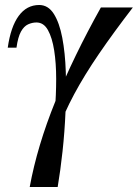

<svg xmlns="http://www.w3.org/2000/svg" viewBox="-20 -499 552 769"><path d="M167 185Q177 138 185.5 76Q194 14 199.5 -52.5Q205 -119 205 -182.5Q205 -246 197 -297Q189 -348 172 -378.5Q155 -409 126 -409Q109 -409 92.5 -401.5Q76 -394 64 -372.5Q52 -351 46 -308H11Q23 -392 55 -435.5Q87 -479 137 -479Q173 -479 195.5 -443.5Q218 -408 229.5 -347.5Q241 -287 243.5 -211.5Q246 -136 242.5 -53.5Q239 29 230.5 107Q222 185 211 250H158ZM384 -469H512Q435 -369 376.5 -283.5Q318 -198 277 -121.5Q236 -45 209 30Q182 105 167 185L158 250H99Q129 86 202 -94Q275 -274 384 -469Z"/></svg>

Font: Brygada 1918 SemiBold
Style: Italic
Weight: 600
Italic angle: -8°
Designer: Mateusz Machalski | Borys Kosmynka | Przemek Hoffer
Foundry: NIEPODLEGLA 2018
Version: Version 3.006